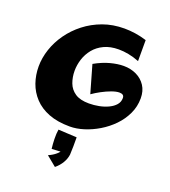

<svg xmlns="http://www.w3.org/2000/svg" viewBox="-181 -883 1153 1306"><g transform="rotate(20 395.5 -230.5)"><path d="M371 0Q281 0 217 -25Q153 -50 112 -94Q71 -138 51.5 -194Q32 -250 32 -312Q32 -374 53 -437Q74 -500 114 -556.5Q154 -613 211 -657.5Q268 -702 339 -728Q410 -754 494 -754Q532 -754 572.5 -748Q613 -742 655 -729V-577Q614 -593 577 -600Q540 -607 506 -607Q445 -607 400.5 -586Q356 -565 327.5 -530Q299 -495 285.5 -452.5Q272 -410 272 -368Q272 -322 287 -281.5Q302 -241 338.5 -216.5Q375 -192 439 -192Q475 -192 511 -199Q547 -206 577.5 -220.5Q608 -235 626 -256Q644 -277 644 -305Q644 -320 635 -326.5Q626 -333 610 -333Q587 -333 554 -321Q521 -309 487.5 -291Q454 -273 427 -254L370 -453Q427 -485 479.5 -499Q532 -513 576 -513Q627 -513 668.5 -493Q710 -473 734.5 -435.5Q759 -398 759 -345Q759 -285 734 -232Q709 -179 667.5 -136.5Q626 -94 575 -63.5Q524 -33 471 -16.5Q418 0 371 0ZM370 293 298 234Q330 220 351.5 201.5Q373 183 375 172L402 180L307 185Q303 153 302 114.5Q301 76 306 46L440 53Q440 87 440 117.5Q440 148 438 179Q434 210 416.5 239.5Q399 269 370 293Z"/></g></svg>

Font: Marhey
Style: Bold
Weight: 700
Designer: Nur Syamsi & Bustanul Arifin
Foundry: Namelatype
Version: Version 1.000